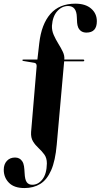

<svg xmlns="http://www.w3.org/2000/svg" viewBox="-74 -756 536 1022"><path d="M268.5 -441 268 -439H370Q374.5 -439 374.5 -434Q374.5 -429.5 369 -429.5H267.5L228 14Q220.5 100 198.2 150.5Q176 201 140.2 223Q104.5 245 56 245Q1.5 245 -26.2 217Q-54 189 -54 147.5Q-54 118.5 -37.5 100.5Q-21 82.5 6 82.5Q31 82.5 44 102Q51.5 113 53.8 128.8Q56 144.5 57 165Q58.5 200.5 68.5 214Q78.5 227.5 98 227.5Q129.5 227.5 152 198.5Q174.5 169.5 175.5 114Q175.5 85 162 66.5Q148.5 48 131.2 32.2Q114 16.5 101.8 -3.2Q89.5 -23 91.5 -53.5L121 -402.5Q122 -419 109.5 -421.5L50 -431.5Q45 -432.5 45 -436Q45 -439 51 -439H125L135 -526Q146.5 -627 194.2 -681.8Q242 -736.5 327 -736.5Q381 -736.5 411.2 -710.2Q441.5 -684 441.5 -643Q441.5 -582.5 386 -582.5Q355.5 -582.5 342.5 -609Q337.5 -621 336.5 -634.8Q335.5 -648.5 335 -664.5Q333.5 -724 288.5 -724Q255.5 -724 230.8 -696.5Q206 -669 202.5 -619Q201.5 -593.5 212 -569.8Q222.5 -546 236.2 -524Q250 -502 260 -481.2Q270 -460.5 268.5 -441Z"/></svg>

Font: Fraunces 144pt S000 SemiBold
Style: Regular
Weight: 600
Version: Version 1.000; ttfautohint (v1.8.3)